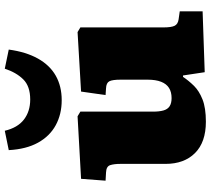

<svg xmlns="http://www.w3.org/2000/svg" viewBox="-60 -828 902 823"><g transform="rotate(-90 391.5 -417.0)"><path d="M281 14Q193 14 146.5 -32.5Q100 -79 100 -159V-352Q100 -380 94.5 -396.5Q89 -413 63 -414L28 -416L36 -521L304 -536L324 -524V-212Q324 -186 329 -168Q334 -150 347 -141.5Q360 -133 382 -133Q408 -133 425.5 -144Q443 -155 452 -178Q461 -201 461 -236V-351Q461 -387 454 -400Q447 -413 424 -414L395 -416L410 -521L665 -536L685 -524V-168Q685 -134 692 -120Q699 -106 719 -103L754 -98V0L493 9L479 -84H473Q457 -60 435 -37.5Q413 -15 376.5 -0.5Q340 14 281 14ZM373 -604Q313 -604 266 -629.5Q219 -655 191 -705.5Q163 -756 159 -831L242 -848Q255 -793 290 -766Q325 -739 376 -739Q433 -739 462.5 -769Q492 -799 508 -848L590 -831Q580 -757 551.5 -706Q523 -655 478 -629.5Q433 -604 373 -604Z"/></g></svg>

Font: Literata Variable Black
Style: Regular
Weight: 900
Designer: Latin by Veronika Burian and Jose Scaglione. Greek by Irene Vlachou. Cyrillic by Vera Evstafieva.
Foundry: TypeTogether
Version: Version 3.021